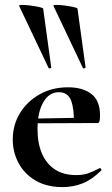

<svg xmlns="http://www.w3.org/2000/svg" viewBox="-20 -751 458 783"><path d="M235 12Q170 12 124.5 -15Q79 -42 55.5 -86.5Q32 -131 32 -182Q32 -241 61 -289Q90 -337 141 -366Q192 -395 258 -395Q317 -395 352.5 -368Q388 -341 388 -280Q388 -267 386 -258Q384 -249 377 -249H281Q283 -306 270 -340.5Q257 -375 220 -375Q180 -375 156.5 -334Q133 -293 133 -225Q133 -167 151 -125Q169 -83 204 -60Q239 -37 290 -37Q320 -37 340.5 -44.5Q361 -52 386 -65Q388 -67 391.5 -63Q395 -59 393 -56Q356 -19 317.5 -3.5Q279 12 235 12ZM98 -248 97 -267 316 -271V-249ZM318 -474Q319 -471 324.5 -472.5Q330 -474 329 -476L296 -716Q295 -719 279 -722.5Q263 -726 243.5 -728.5Q224 -731 210 -731Q196 -731 198 -727ZM178 -474Q179 -471 184.5 -472.5Q190 -474 189 -476L156 -716Q155 -719 139 -722.5Q123 -726 103.5 -728.5Q84 -731 70 -731Q56 -731 58 -727Z"/></svg>

Font: Cormorant Garamond Light
Style: Bold
Weight: 700
Version: Version 4.001